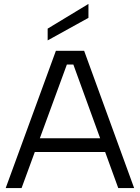

<svg xmlns="http://www.w3.org/2000/svg" viewBox="-20 -959 712 979"><path d="M431 -939V-868L223 -753V-813ZM354 -630H321L90 0H9L265 -700H409L664 0H583ZM134 -254H542V-184H134Z"/></svg>

Font: Albert Sans
Style: Regular
Weight: 400
Designer: Andreas Rasmussen
Foundry: a.Foundry
Version: Version 1.025